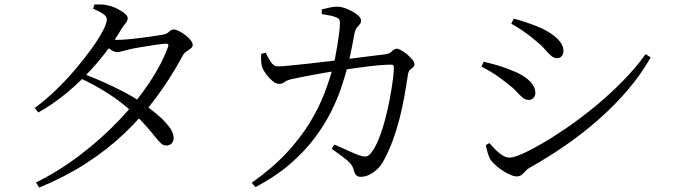

<svg xmlns="http://www.w3.org/2000/svg" viewBox="-20 -797 3040 863"><path d="M141.6 23.4Q248.1 -29.6 342.9 -102.4Q437.7 -175.1 515.8 -257.2Q593.9 -339.3 650.3 -423.7Q706.8 -508 734.8 -585.1Q742 -602.1 724.2 -600.5Q707.1 -599.7 675 -594.8Q642.9 -589.9 610.8 -584.6Q578.7 -579.3 561 -575.1Q545 -571.5 530.6 -567.1Q516.3 -562.7 505.6 -562.7Q494.2 -562.7 477.3 -573.8Q460.5 -585 443.2 -599.3L458.5 -623.1Q473.9 -620.3 485.1 -619Q496.3 -617.7 505.7 -617.7Q523.6 -617.7 553.7 -620.3Q583.9 -622.9 616.1 -627.1Q648.4 -631.4 674.2 -635.2Q700 -639 710 -640.6Q731.1 -644.7 739.9 -654.5Q748.7 -664.4 761.4 -664.4Q770.3 -664.4 784.7 -657.2Q799.1 -650.1 813 -639.3Q827 -628.5 836.6 -616.7Q846.2 -604.9 846.2 -594.8Q846.2 -585.5 836.9 -578.9Q827.7 -572.2 816.9 -564.6Q806 -557 799.8 -544.2Q747.1 -446.4 682.8 -359.8Q618.5 -273.1 539.9 -198.2Q461.3 -123.3 366.2 -62.3Q271.2 -1.2 156.1 46.1ZM727.1 -142.8Q715 -142.6 703.9 -152.5Q692.9 -162.4 677.9 -181.4Q662.9 -200.4 639.2 -227.6Q615.5 -254.8 578.1 -290.2Q528.5 -336.5 469.1 -374.9Q409.7 -413.3 341.1 -445.3L354.5 -465.5Q399.7 -448.4 445.5 -427.9Q491.3 -407.5 533.7 -385.5Q576.2 -363.6 609.5 -340.8Q647.8 -314.9 682.2 -286.2Q716.7 -257.5 738.3 -229.9Q759.9 -202.4 760.4 -178.7Q760.8 -162.1 751.8 -152.6Q742.9 -143 727.1 -142.8ZM136.2 -312Q182.2 -345.3 228.6 -389.8Q275 -434.3 316.6 -483.1Q358.3 -531.9 390.9 -577.1Q423.4 -622.2 441.9 -657.7Q460.4 -693.3 460.4 -710.1Q460.4 -723.5 442.6 -735.3Q424.8 -747.1 398.7 -757.9L404.4 -776.8Q417.8 -777.1 432.7 -777Q447.5 -777 463.6 -773Q484.1 -769.1 504.9 -758.8Q525.7 -748.6 539.8 -737.2Q553.8 -725.8 553.8 -716.4Q553.8 -703.3 545 -693.4Q536.3 -683.6 524.6 -664.4Q492.8 -610.6 451.9 -557.7Q411 -504.8 362.9 -455.8Q314.7 -406.8 261.7 -364.8Q208.6 -322.7 152 -291.3Z M1601.4 -2.1Q1589 -2.1 1581.6 -9Q1574.3 -16 1570.2 -32.4Q1565.4 -50.9 1552.9 -64.5Q1540.3 -78 1519.9 -92.7Q1499.4 -107.4 1470.9 -128.1L1482.7 -147.4Q1504 -138 1526.7 -127.8Q1549.3 -117.7 1567.7 -109.6Q1586.2 -101.6 1596 -98.5Q1615.8 -92.1 1626.1 -93.9Q1636.4 -95.6 1647 -108.4Q1666.1 -132 1682.3 -172.2Q1698.4 -212.4 1711 -260Q1723.6 -307.6 1732.3 -354.3Q1741 -400.9 1745.8 -438.5Q1750.5 -476 1750.5 -495Q1750.5 -506.4 1738.8 -506.4Q1717 -506.4 1685.8 -503.8Q1654.6 -501.2 1621 -496.7Q1587.3 -492.2 1556.7 -488Q1526.1 -483.8 1503.6 -480.4Q1481 -476.8 1449.7 -471.7Q1418.5 -466.6 1386.8 -460.5Q1355.1 -454.3 1329.1 -449.3Q1303.1 -444.3 1290.8 -441.4Q1268 -436 1258.6 -428Q1249.2 -420 1233.9 -420Q1220.8 -420 1204.9 -433Q1188.9 -446.1 1176.4 -463.3Q1164 -480.6 1159.9 -491.9Q1154.3 -506.4 1153.7 -523Q1153.1 -539.7 1154.2 -555.2L1173.9 -559.8Q1184.4 -539.7 1197 -519.2Q1209.5 -498.7 1230.4 -498.7Q1245.2 -498.7 1279.6 -502Q1314 -505.2 1360.4 -510.3Q1406.8 -515.4 1457.8 -521.6Q1508.8 -527.8 1558.2 -533.7Q1607.6 -539.6 1648.2 -545.1Q1688.9 -550.6 1712.2 -553Q1726.2 -555 1734.2 -560.7Q1742.1 -566.5 1748.8 -572.2Q1755.4 -577.9 1763.5 -577.9Q1771.2 -577.9 1784.6 -570.6Q1798 -563.2 1811.1 -551.7Q1824.2 -540.2 1833.5 -528.9Q1842.8 -517.6 1842.8 -509.7Q1842.8 -499.4 1836.7 -494.5Q1830.5 -489.5 1823.2 -483.4Q1816 -477.2 1813.8 -462.5Q1806 -410.3 1796.7 -359.3Q1787.3 -308.3 1774.7 -259.5Q1762.1 -210.7 1745.2 -165Q1728.2 -119.3 1705.8 -77.7Q1694 -54 1675.8 -36.8Q1657.6 -19.5 1638.4 -10.8Q1619.2 -2.1 1601.4 -2.1ZM1111.6 24.3Q1206.2 -42.7 1269.3 -111.1Q1332.3 -179.5 1372.6 -245.8Q1412.9 -312.2 1436.7 -373.8Q1460.5 -435.5 1474.7 -489.1Q1480.3 -507.5 1485.9 -535Q1491.4 -562.5 1496.3 -592.9Q1501.2 -623.2 1504.4 -648.9Q1507.7 -674.5 1507.7 -687.7Q1508.4 -702.4 1505.1 -708.7Q1501.7 -715.1 1489.5 -719.7Q1476.5 -725.2 1458.3 -728.2Q1440.2 -731.3 1426.3 -733.6L1426.1 -754.8Q1442 -758.7 1462.8 -763.2Q1483.6 -767.7 1498.2 -766.9Q1512.7 -766.9 1530.6 -760.5Q1548.6 -754 1565.1 -745Q1581.6 -735.9 1592.2 -725.2Q1602.8 -714.5 1602.8 -705.3Q1602.8 -694.4 1597 -688Q1591.3 -681.7 1584.1 -672.8Q1576.8 -663.8 1573 -645Q1569.8 -627.6 1564.6 -600Q1559.4 -572.4 1552.9 -543.1Q1546.5 -513.7 1540 -490.3Q1531 -455.1 1514.5 -405.2Q1498.1 -355.3 1469.3 -297Q1440.5 -238.6 1395.3 -178Q1350.1 -117.4 1284.5 -60.6Q1219 -3.7 1128.1 44.2Z M2302.1 -4.1Q2286.8 -4.1 2263.4 -16.1Q2239.9 -28.1 2218.6 -45.1Q2197.4 -62.1 2185.9 -77.8Q2177.4 -90.5 2171.4 -112.3Q2165.4 -134 2163.8 -144.8L2179.8 -154Q2193.5 -137.9 2208.4 -123Q2223.3 -108.1 2239.4 -98.3Q2255.4 -88.5 2271.6 -88.5Q2288.5 -88.5 2327.5 -105.6Q2366.6 -122.8 2419.8 -153.8Q2473.1 -184.9 2534.8 -227.6Q2596.4 -270.2 2659.3 -322.3Q2722.1 -374.4 2779.5 -432.8Q2836.9 -491.1 2881.9 -553.7L2904.8 -538.9Q2861.9 -463.5 2802.7 -393.9Q2743.5 -324.3 2671.9 -261.1Q2600.2 -197.8 2520.7 -142.9Q2441.2 -88 2358.6 -42Q2349.1 -36.3 2341.1 -27Q2333.1 -17.8 2324.4 -10.9Q2315.6 -4.1 2302.1 -4.1ZM2356.7 -347.9Q2341.4 -347.9 2328.7 -358.7Q2316 -369.6 2300.3 -386.6Q2284.6 -403.7 2258.4 -423.1Q2230.1 -446.1 2202.9 -463.9Q2175.7 -481.7 2144.1 -497.6L2154.4 -519.7Q2192.4 -510.5 2223.3 -501.2Q2254.1 -491.9 2287.6 -477.6Q2318.7 -465.2 2340.7 -449.5Q2362.7 -433.8 2374.5 -416.1Q2386.4 -398.4 2386.4 -378.8Q2386.4 -371.1 2382.9 -364.2Q2379.4 -357.3 2372.9 -352.6Q2366.4 -347.9 2356.7 -347.9ZM2483.5 -535.5Q2469.5 -535.5 2456.5 -547Q2443.4 -558.5 2426.7 -577.8Q2410 -597.1 2383 -618.1Q2357.5 -640 2328.4 -659.6Q2299.4 -679.1 2278.1 -690.3L2289.2 -713.2Q2317 -705.8 2350 -694.8Q2383.1 -683.9 2415.3 -669.5Q2449.5 -652.7 2470.7 -635.8Q2491.8 -618.9 2502.3 -602.2Q2512.7 -585.5 2512.7 -567.9Q2512.7 -554.9 2505.1 -545.2Q2497.5 -535.5 2483.5 -535.5Z"/></svg>

Font: Noto Serif SC ExtraLight
Style: Regular
Weight: 200
Designer: Ryoko NISHIZUKA 西塚涼子 (kana & ideographs); Frank Grießhammer (Latin, Greek & Cyrillic); Wenlong ZHANG 张文龙 (bopomofo); San
Foundry: Adobe
Version: Version 2.002-H1;hotconv 1.1.0;makeotfexe 2.6.0